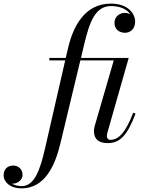

<svg xmlns="http://www.w3.org/2000/svg" viewBox="-205 -780 794 1060"><path d="M543.5 -153 530.5 -157.5C487.5 -46 449 -8 404 -8C391.5 -8 385 -17.5 385 -28C385 -33 386 -40 387.5 -46L505.5 -460H242L261 -540C289.5 -659.5 322 -746.5 407.5 -746.5C463 -746.5 497 -726.5 514 -701.5C504 -706.5 492.5 -709 483.5 -709C455.5 -709 427 -688.5 427 -653.5C427 -613.5 459.5 -599 484.5 -599C515 -599 541 -620 541 -661C541 -703 503.5 -760 407.5 -760C262.5 -760 198.5 -635 170 -511.5L158 -460H67.5V-446.5H155L43.5 40C16 159.5 -15 247.5 -85.5 247.5C-107 247.5 -126 242 -140.5 233.5C-138.5 234 -136.5 234 -134.5 234C-106.5 234 -80.5 211.5 -80.5 186C-80.5 151 -106.5 134 -131.5 134C-162 134 -185 152.5 -185 188.5C-185 225.5 -148 260 -87 260C43 260 99 134 128.5 11.5L238.5 -446.5H423L318 -85C315.5 -77 313.5 -63 313.5 -58C313.5 -13 337.5 10 389.5 10C458 10 498 -33 543.5 -153Z"/></svg>

Font: Bodoni* 16pt
Style: Italic
Weight: 400
Italic angle: -13°
Version: Version 2.3